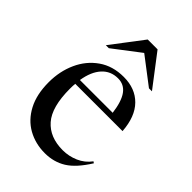

<svg xmlns="http://www.w3.org/2000/svg" viewBox="-218 -826 930 930"><g transform="rotate(45 246.5 -361.0)"><path d="M277 -522Q356 -522 403.8 -473.5Q451.5 -425 458 -332H134Q132.5 -315.5 132.5 -297.5Q132.5 -172 181 -116.8Q229.5 -61.5 318.5 -61.5Q360 -61.5 398.5 -78.2Q437 -95 462 -129L470 -123.5Q423.5 -49 375.8 -19.5Q328 10 267.5 10Q202.5 10 150.2 -19.2Q98 -48.5 67.8 -105.8Q37.5 -163 37.5 -247Q37.5 -321.5 65.8 -384Q94 -446.5 147.8 -484.2Q201.5 -522 277 -522ZM262 -497.5Q212 -497.5 179.8 -462Q147.5 -426.5 137 -361H361.5Q352.5 -431 328.2 -464.2Q304 -497.5 262 -497.5ZM106.5 -569 230.5 -732H298L422.5 -569H402L264.5 -674L127 -569Z"/></g></svg>

Font: Newsreader Display
Style: Regular
Weight: 400
Designer: Hugues Gentile
Foundry: Production Type
Version: Version 1.001